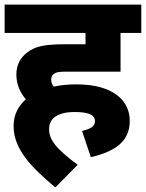

<svg xmlns="http://www.w3.org/2000/svg" viewBox="-20 -642 633 833"><path d="M336 -74 374 40C485 14 543 -32 543 -118C543 -201 477 -276 311 -276C277 -276 243 -273 213 -266C206 -276 202 -286 202 -295C202 -306 205 -315 213 -321C222 -328 233 -331 263 -331H503V-499H593V-622H0V-499H351V-450H262C169 -450 130 -440 95 -412C70 -392 51 -362 51 -319C51 -273 69 -239 92 -211C59 -182 39 -144 39 -95C39 3 112 81 220 171L317 73C220 1 193 -37 193 -82C193 -129 231 -156 304 -156C368 -156 392 -142 392 -116C392 -94 372 -82 336 -74Z"/></svg>

Font: Noto Sans Devanagari UI ExtraBold
Style: Regular
Weight: 800
Designer: Jelle Bosma - Monotype Design Team
Foundry: Monotype Imaging Inc.
Version: Version 2.003